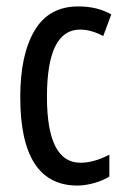

<svg xmlns="http://www.w3.org/2000/svg" viewBox="-20 -567 387 597"><path d="M221 10Q43 10 43 -265Q43 -397 87.5 -472Q132 -547 223 -547Q255 -547 280 -540.5Q305 -534 326 -522L301 -455Q263 -475 229 -475Q126 -475 126 -266Q126 -61 230 -61Q252 -61 274.5 -67.5Q297 -74 320 -86V-18Q299 -5 271.5 2.5Q244 10 221 10Z"/></svg>

Font: Noto Sans Bengali UI ExtraCondensed
Style: Regular
Weight: 400
Width: 2
Designer: Jelle Bosma - Monotype Design Team
Foundry: Monotype Imaging Inc.
Version: Version 2.003; ttfautohint (v1.8.4.7-5d5b)